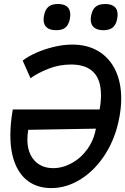

<svg xmlns="http://www.w3.org/2000/svg" viewBox="-20 -958 640 982"><path d="M600 -453.5Q600 -411.5 591.5 -363Q573 -257 520.8 -173.2Q468.5 -89.5 395 -42.8Q321.5 4 242 4Q177.5 4 130.5 -27Q83.5 -58 58.2 -118.8Q33 -179.5 33 -266.5Q33 -327.5 45.5 -398H489.5Q496.5 -436 496.5 -471.5Q496.5 -550 458 -589Q419.5 -628 343.5 -628Q281.5 -628 226.2 -605.8Q171 -583.5 136 -558L96 -648Q122.5 -669 164.5 -687.8Q206.5 -706.5 255.2 -718.2Q304 -730 350 -730Q427 -730 483.5 -696Q540 -662 570 -599.5Q600 -537 600 -453.5ZM120 -244.5Q120 -199.5 136.2 -166.5Q152.5 -133.5 182 -115.8Q211.5 -98 251.5 -98Q300.5 -98 347.2 -123.8Q394 -149.5 427 -195.5Q460 -241.5 470.5 -300L124.5 -294Q120 -268 120 -244.5ZM203 -858Q203 -867 205.5 -880.5Q212 -911 228.8 -924.2Q245.5 -937.5 276.5 -937.5Q308 -937.5 323.8 -923.5Q339.5 -909.5 339.5 -883Q339.5 -874 337 -860Q331 -830.5 314.5 -817Q298 -803.5 267.5 -803.5Q236 -803.5 219.5 -817.2Q203 -831 203 -858ZM444 -858.5Q444 -867 446.5 -880.5Q453 -911 470 -924.2Q487 -937.5 518.5 -937.5Q548.5 -937.5 565 -924.2Q581.5 -911 581.5 -883.5Q581.5 -874 579 -860Q573 -830.5 556.2 -817Q539.5 -803.5 509 -803.5Q477 -803.5 460.5 -817.8Q444 -832 444 -858.5Z"/></svg>

Font: JuliaMono Italic
Style: Regular
Weight: 400
Italic angle: -9°
Monospace: yes
Designer: cormullion
Foundry: corm
Version: Version 0.049; ttfautohint (v1.8.4)